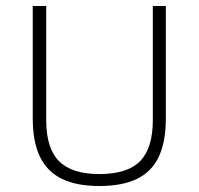

<svg xmlns="http://www.w3.org/2000/svg" viewBox="-20 -615 664 642"><path d="M312.5 7Q236.5 7 187 -17Q137.5 -41 113.5 -91Q89.5 -141 89.5 -219V-595H134.5V-213.5Q134.5 -119.5 177.2 -76.2Q220 -33 312.5 -33Q406 -33 448.5 -76.2Q491 -119.5 491 -213.5V-595H534.5V-219Q534.5 -141 511 -91Q487.5 -41 438.2 -17Q389 7 312.5 7Z"/></svg>

Font: Encode Sans SC Condensed Thin ExtraLight
Style: Regular
Weight: 250
Version: Version 3.002